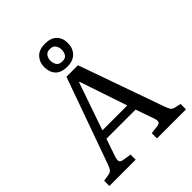

<svg xmlns="http://www.w3.org/2000/svg" viewBox="-257 -1100 1249 1249"><g transform="rotate(-45 367.5 -475.5)"><path d="M15 0V-48L63 -56Q81 -60 89.5 -69.5Q98 -79 109 -110L320 -700H426L635 -109Q645 -84 651.5 -74Q658 -64 679 -59L720 -50V0H453V-48L511 -55Q531 -58 535.5 -69Q540 -80 531 -105L487 -231H219L177 -109Q170 -89 172 -74.5Q174 -60 200 -56L257 -47V0ZM239 -288H468L357 -617H353ZM372 -742Q314 -742 288 -771Q262 -800 262 -847Q262 -890 289.5 -920.5Q317 -951 374 -951Q427 -951 454.5 -923Q482 -895 482 -849Q482 -802 453.5 -772Q425 -742 372 -742ZM373 -789Q402 -789 412.5 -806.5Q423 -824 423 -847Q423 -870 411 -887Q399 -904 371 -904Q343 -904 331.5 -886.5Q320 -869 320 -847Q320 -825 331.5 -807Q343 -789 373 -789Z"/></g></svg>

Font: Literata 12pt
Style: Regular
Weight: 400
Designer: Latin by Veronika Burian and Jose Scaglione. Greek by Irene Vlachou. Cyrillic by Vera Evstafieva.
Foundry: TypeTogether
Version: Version 3.002